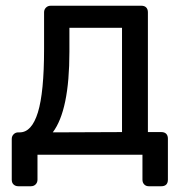

<svg xmlns="http://www.w3.org/2000/svg" viewBox="-20 -540 637 670"><path d="M21 -55.2Q21 -64.9 27.6 -71.5Q34.2 -78.1 43.9 -78.1H48.8Q90.8 -78.1 112.3 -147.9Q133.8 -217.8 133.8 -369.1V-497.1Q133.8 -506.8 140.4 -513.4Q147 -520 157.2 -520H473.1Q484.4 -520 490.2 -513.9Q496.1 -507.8 496.1 -497.1V-79.1H543Q554.2 -79.1 560.1 -73Q565.9 -66.9 565.9 -56.2V86.9Q565.9 98.1 560.1 104Q554.2 109.9 543 109.9H499Q489.3 109.9 483.2 103.5Q477.1 97.2 477.1 86.9V0H110.8V86.9Q110.8 96.7 104.5 103.3Q98.1 109.9 87.9 109.9H43.9Q34.2 109.9 27.6 104Q21 98.1 21 86.9ZM164.1 -78.1 405.8 -79.1V-442.9H222.2V-358.9Q222.2 -154.8 164.1 -78.1Z"/></svg>

Font: Rubik AZ
Style: Regular
Weight: 400
Designer: Hubert and Fischer
Foundry: Hubert & Fischer
Version: Version 2.000